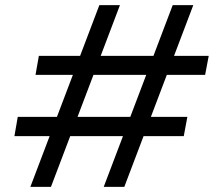

<svg xmlns="http://www.w3.org/2000/svg" viewBox="-20 -726 834 746"><path d="M383 0 651 -706H731L463 0ZM98 0 366 -706H446L178 0ZM36 -197 49 -272H708L694 -197ZM118 -435 131 -509H791L777 -435Z"/></svg>

Font: DM Sans 12pt
Style: Italic
Weight: 400
Italic angle: -10°
Version: Version 4.004;gftools[0.9.30]